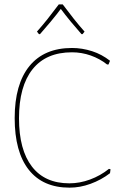

<svg xmlns="http://www.w3.org/2000/svg" viewBox="-20 -863 563 888"><path d="M313 -641.1Q359.9 -641.1 406.7 -626Q450.7 -611.8 488.8 -582L481.9 -564.9H475.1Q441.9 -591.3 399.4 -606.4Q357.4 -621.1 313 -621.1Q192.9 -621.1 130.4 -542.5Q67.9 -463.9 67.9 -315.9Q67.9 -169.9 127.9 -92.3Q187.5 -15.1 300.8 -15.1Q348.6 -15.1 396.5 -32.7Q444.3 -50.3 483.9 -82L491.2 -80.1L488.8 -62Q448.2 -30.8 398.4 -12.7Q350.1 4.9 301.8 4.9Q178.2 4.9 112.8 -78.1Q47.9 -160.6 47.9 -316.9Q47.9 -473.6 116.2 -557.6Q184.6 -641.1 313 -641.1ZM150.9 -716.8Q177.7 -747.1 200.2 -775.4Q230 -813.5 252 -842.8H270Q292 -813.5 321.8 -775.4Q344.2 -747.1 371.1 -716.8L361.8 -705.1H356.9Q324.2 -742.7 307.6 -762.7Q279.8 -796.4 261.2 -821.8Q247.1 -802.2 214.4 -762.7Q197.8 -742.7 165 -705.1H160.2Z"/></svg>

Font: Datalegreya
Style: Gradient
Weight: 400
Designer: Figs Lab
Foundry: Figs Lab
Version: Version 1.002;PS 001.002;hotconv 1.0.70;makeotf.lib2.5.58329